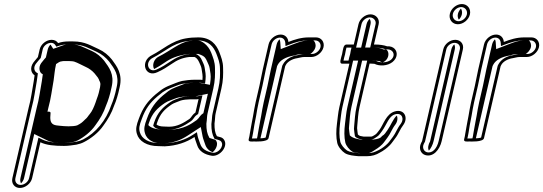

<svg xmlns="http://www.w3.org/2000/svg" viewBox="-20 -700 2688 950"><path d="M565.6 -240.2 572.3 -269.3C587.5 -335.3 558.4 -371.3 533.6 -405.4C516.4 -426.9 494.6 -445.1 467.3 -457.5C431.4 -472.8 401.7 -495 341.8 -495H319.3C301.5 -495 283.9 -492.7 267.4 -486.8C261 -496.8 250.1 -503 235.7 -503C209.1 -503 182.3 -481.6 176.3 -455.5L167.5 -417.7C162.2 -411.9 156.5 -405.1 152.2 -399.3L145.1 -390.4C126.5 -364.1 133.9 -338.2 151.2 -327.4C150.1 -318.1 148.6 -307.7 146.8 -297.6C138.5 -253.2 133.8 -209.8 121.5 -166.3L121.5 -166.1L41.2 181.5C35.1 208.1 51.9 230 78.5 230C105.2 230 132.8 208.1 138.9 181.5L179.9 3.9C209.6 18.5 249.7 22 296.5 22C306.9 22 317.4 21.3 328.2 19.9L357.4 15.9C371.7 13 384.8 8.8 395.8 2.9C429.4 -14.3 468 -43.6 491.7 -78.9C512.5 -107 532.3 -140 545.4 -179.1L552.7 -197.5C557.2 -211.4 562 -224.8 565.6 -240.2ZM475.1 -268.5 468.5 -239.8C466.4 -230.8 462 -219.3 458.7 -210.1L452.5 -191.9C445.5 -172 435.8 -149.4 424.7 -136.5C413.8 -123.8 413.6 -119 400.8 -108.6C384.3 -92.2 381.1 -89.8 362.1 -79.8C353 -76.3 334.2 -75 318.9 -75C306.1 -75 285.9 -76.5 275.5 -77.8L258.9 -79.7C235.4 -83.3 228.6 -96.6 228.8 -119.7L229.7 -133.2C229.6 -135.3 229.7 -137.4 230 -138.5C232.8 -150.7 214.8 -147.1 214.8 -147.1L219.4 -167.1C232.3 -213.2 236.9 -256.9 245.3 -302.4C249.2 -330.4 250.9 -354.1 256.9 -380.3L257.2 -381.5L257 -382.7C265.2 -388.8 277.3 -396.1 282.5 -396.1H283.6C288.3 -397.2 293.3 -398 296.9 -398H319.4C324.9 -398 330.9 -397.6 337 -397H337.4C339.9 -397 342.9 -396.5 346.3 -395.5C365.6 -389.3 385.5 -377 403.9 -369C420.9 -361.6 435.9 -350.3 447.6 -337.1L464 -316.4C468.7 -308.8 470.3 -305 470.8 -302.1C474.7 -295.7 478.3 -286.6 476.3 -278L476.1 -277.3C476.1 -274.5 475.8 -271.4 475.1 -268.5ZM550.6 -240.2C547.4 -226.3 542.5 -212.5 538.2 -199.4L531 -181C504.8 -102.8 453 -41.7 391.2 -10C382.3 -5.3 370.2 -1.4 358.2 1.1L329.6 5.1C319.6 6.3 309.7 7 300 7C253.8 7 215.8 3.3 189.2 -9.8L170.3 -19.1L123.9 181.5C119.8 199.5 100.5 215 82 215C63.6 215 52 199.8 56.2 181.5L136.4 -165.7C149.5 -212.7 153.7 -254.2 162 -298.4C164.3 -311.9 165.9 -324.4 167.4 -336.9L161.4 -340.6C149 -348.3 144.9 -366 156.8 -383.5C164.8 -393.6 172.7 -403.5 181.5 -413L191.3 -455.5C195.3 -473 213.7 -488 232.3 -488C242.2 -488 249.3 -484 253.8 -477L258.9 -468.9L269.7 -472.8C283.6 -477.8 299.3 -480 315.8 -480H338.3C394.3 -480 421 -459.5 458.5 -443.6C483.6 -432.1 504.6 -414.6 520.5 -394.8C546.2 -359.5 571 -328.7 557.3 -269.3ZM490.1 -268.5 483.5 -239.8C481 -229.1 476.3 -217 473.1 -208.3L467 -190.2C459.7 -169.3 450.1 -145.5 435.6 -128.5C427.4 -119 425.9 -112.1 409.8 -98.7C394.9 -83.9 385.6 -76.7 366.8 -66.9C353.5 -59.9 331.7 -60 315.4 -60C301.6 -60 281.3 -61.5 270.3 -62.9L253.5 -64.8C216.4 -70.5 211.8 -97 214.3 -132.4L195.6 -129L204.5 -167.4L204.6 -167.8C217.1 -212.4 221.4 -253.8 230.1 -301.4C233.8 -328 235.2 -350.4 241.6 -378.9L240.6 -387.2C253.5 -396.8 264.4 -409.1 285.6 -411.2C288.6 -411.8 295.6 -413 300.3 -413H322.9C328.7 -413 334.5 -412.7 341 -412C345.1 -411.9 349.5 -411.3 353.9 -409.8C375.3 -403 395.3 -390.4 412.6 -382.9C430.5 -375.1 447.2 -362.9 460.4 -348.1L477.3 -326.6C481.6 -319.7 483.8 -316 485.5 -310.1C488.9 -304.1 494.2 -293.9 491.5 -278.8C491.3 -276 490.9 -272.2 490.1 -268.5ZM525.6 -240.2 532.3 -269.3C547 -333.1 519.9 -365.7 494.9 -400.2C478.8 -420.2 458.2 -436.9 435.7 -447.2C393.1 -465.5 370.8 -480 338.3 -480H315.8C307.7 -480 302.4 -479.5 293.9 -476.4L243.5 -458.3L229.9 -479.6C224 -473.7 218.4 -464.8 216.3 -455.5L207.1 -415.8C201.5 -409.7 195.5 -402.8 190.7 -396.3L183.7 -387.5C167.8 -364.7 177.2 -341.5 186.1 -336L191.8 -332.4C190.5 -321.4 189 -309.8 186.9 -297.9C178.6 -253.6 173.9 -210.3 161.4 -165.9L81.2 181.5C78.9 191.4 80.3 200.3 84 207.1C90.6 200.7 96.7 191.5 98.9 181.5L149.4 -36.9L212.7 -5.8C233.4 4.4 258.2 7 300 7C305.6 7 310.7 6.7 317.7 5.8L343.2 2.3C349.7 0.8 356.8 -1.4 363.9 -5.1C393.7 -20.4 430.2 -47.7 452.9 -81.6C473.7 -109.5 492.7 -141 505.6 -179.8L512.9 -198.3C517.3 -211.9 522.1 -225.4 525.6 -240.2ZM216.5 -384.8 216.9 -380.8C216.8 -380.4 217 -380.7 216.9 -380.3C210.8 -353.6 209.1 -329.5 205.2 -302C196.7 -255.7 192.3 -213.1 179.5 -167.2L169.1 -122.2L189.1 -126C187.1 -97.2 186.4 -74.2 242.5 -65.5L260.2 -63.5C276.6 -61.4 295.7 -60 315.4 -60C334.4 -60 364.4 -60.2 389.5 -69.7C410.1 -77.6 422.9 -89.2 437.7 -103.9C453.2 -116.8 453.4 -122.1 462.8 -133.1C475.9 -148.2 485.2 -170.8 492.3 -191.2L498.5 -209.4C501.7 -218.4 506.3 -230.2 508.5 -239.8L515.1 -268.5C515.8 -271.7 516.2 -275.3 516.3 -277.9C518.8 -288.7 514.5 -298.9 510.6 -305.6C509.6 -309.6 507.3 -314.3 502.9 -321.3L486 -342.7C472.5 -357.9 452.9 -371.6 435.3 -379.3C414.1 -388.5 385.4 -409.2 345.6 -412C340.2 -412.5 330.7 -413 322.9 -413H300.3C288.4 -413 281.4 -411.9 275.1 -410.8C232.5 -404 229 -394.1 216.5 -384.8Z M790.4 -74H790.1C774 -74 759.7 -78.4 754.6 -84C754.7 -84.3 754.8 -84.6 754.8 -84.9C755 -85.6 755.7 -88 756.8 -91.4C772.5 -138.4 794.5 -159.6 830.4 -183.8C839.4 -189.9 859.8 -196.4 874.3 -202.5C884.5 -205.9 906.5 -208.5 920.1 -208.5H949.9C954.3 -208.5 956.2 -208.6 962.5 -209.9L947.1 -143.2C941.2 -139.1 935.7 -134.1 931.6 -128.5L924 -118.2C922.7 -116.5 921.1 -114.9 917.5 -111.5C889.6 -92.9 858.7 -73 816.5 -73C807.3 -73 798.7 -73.3 790.4 -74ZM942.6 -22.2C945.4 -7.5 951.5 4.7 955.4 17.9C964.8 48.6 992.8 65.4 1030.3 71L1030.6 71C1070.4 73.4 1110 23 1088.5 -8.6C1079 -22.5 1067.7 -21 1053.2 -26.1C1043.5 -43.5 1041.2 -61.3 1041.3 -88.6L1043.3 -105.7C1044.9 -118.5 1044.1 -126.5 1047 -139L1075.3 -261.6C1084.8 -302.6 1084.6 -333.6 1083.8 -364.4C1083.6 -396.3 1073.7 -418.8 1065.1 -442.2C1050.9 -478.2 1023.5 -515 961.1 -515C938.4 -515 919.7 -513.6 898.8 -509.9C829.3 -497.9 783.4 -453.2 733.6 -428.1C670 -397.9 697.3 -313.6 759 -342.8C786.9 -355.3 805.6 -367.9 830.9 -384.8C855.1 -401.8 881.4 -414.2 916.8 -418H942.7C953.1 -414.1 959.5 -404.5 965.3 -392.4C970.2 -379.8 975.5 -372.2 977.3 -360C980.1 -341.2 984.2 -325.5 981.7 -304.6C980.3 -304.9 975.4 -305.5 972.3 -305.5H942.5C923.5 -305.5 897 -302.7 880.7 -299.4C857.5 -294 842.2 -285.4 822.4 -278.5C805.8 -272.2 790.7 -264.3 777.1 -254.6L749.7 -232.8C712.4 -200.9 686.7 -167.8 667.2 -113.4C654.8 -81 650.2 -60.7 657.4 -37.7C667.6 -1.3 707.5 23 763.2 23C773.9 23.7 784.3 24 795.2 24H795.4L795.6 24C854.1 21 901.2 4.8 942.6 -22.2ZM813 -58C860.5 -58 896.1 -81.1 924.1 -99.8C928.7 -102.9 932.9 -107.7 935.6 -111.1L943.5 -121.7C947.4 -127.2 954.5 -132 960.4 -136.1L981.8 -228.6L962.6 -224.6C956.6 -223.3 957.5 -223.5 953.4 -223.5H923.6C908.1 -223.5 886.4 -221.3 872.5 -216.7C858.8 -212.1 837.5 -204.9 823.7 -195.5C786.1 -170.1 759.3 -143.9 742.3 -92.9C741 -89.1 740.3 -87 739.8 -84.9L738.1 -77.3L742.1 -72.8C755.3 -58.1 784.4 -58 813 -58ZM767.1 8H766.7C714.9 8 680.8 -14.6 672.3 -44.7C666.1 -64.3 669.2 -79.2 681.5 -111.3C700.2 -163.4 723.3 -192.4 758 -222.3L784.6 -243.6C797.1 -252.3 810 -259 824.8 -264.6C845.9 -272 860.6 -280.2 880.6 -284.8C894.9 -287.7 921.6 -290.5 939.1 -290.5H968.9C970.1 -290.5 975.5 -289.9 975.6 -289.9L994.6 -286.3L997 -306.3C999.8 -330.1 995.2 -347.5 992.6 -365.3C990.3 -380.6 984.2 -389.2 979.8 -400.3C974.3 -414.5 964.8 -426.9 948.6 -433H919.4C880.6 -428.8 850.2 -414.7 824.1 -396.4C799.1 -379.8 781.7 -368 755.2 -356.2C713.8 -336.5 692.6 -393.4 737.8 -414.9C792.8 -442.7 834 -484.1 898.1 -495.1C918.1 -498.7 935.5 -500 957.6 -500C1013.1 -500 1037.2 -468.1 1050.5 -434.4C1059.2 -410.7 1068.3 -390 1068.4 -360.8C1069.3 -329.8 1069.4 -300.9 1060.3 -261.6L1032 -139C1028.5 -124 1029.4 -115.3 1028 -104.1L1025.9 -86.1C1025.8 -55.6 1029.4 -34.5 1041.3 -13.2C1059.8 -6.8 1068.7 -7.9 1075.1 1.5C1089.8 23.2 1061.3 57.1 1035.2 56C1000.3 50.7 977.9 35.9 970.3 10.8C965.9 -3.7 960.2 -15.3 957.7 -28.1L954.3 -45.9L936.2 -34.1C897.8 -9 854.2 6 798.5 9C786.2 9 777.9 8.7 767.1 8ZM713.9 -81 714.6 -84C714.7 -84.4 714.8 -84.6 714.8 -84.9C715.1 -86.2 715.8 -88.4 717 -91.9C733 -140.1 757.8 -164.6 795.6 -190.2C811.1 -200.6 833.9 -207.1 845.2 -211.9C867.5 -221.4 898.7 -223.5 923.6 -223.5H948.2L1008.6 -236.2L986.3 -139.9C980.5 -135.9 974.9 -132 970.3 -125.7L962.5 -115.3C960.5 -112.7 957.3 -109.5 953.4 -106C928.8 -89.5 891 -58 813 -58C802.7 -58 792.3 -58.3 782.7 -59C745.7 -60.2 725 -68.7 713.9 -81ZM796 9C834.2 6.6 870.3 -4.1 908.1 -28.8L973.5 -71.5L982.6 -24.6C985.3 -10.8 991.2 1 995.3 14.9C1001.7 35.7 1017 47.5 1032 53C1048.6 40.6 1061 13.1 1049.5 -3.7C1046.7 -7.9 1044.4 -9.2 1044.2 -9.2C1046.6 -8 1021.9 -15.1 1016.3 -17.6C1004.6 -38.4 1001.1 -56.8 1001.1 -87.6L1003.2 -105.1C1004.7 -117.3 1003.9 -125.5 1007 -139L1035.3 -261.6C1044.6 -302 1044.5 -332.1 1043.7 -363.1C1043.5 -393.8 1033.9 -415.3 1025.3 -438.8C1009.9 -478.1 977.2 -500 957.6 -500C939.1 -500 929.2 -499.3 913.3 -496.4C867.7 -488.6 823.8 -449.4 764.8 -419.6C741.3 -408.5 731.4 -376.8 742.7 -358.4C759.7 -367 775.1 -377.1 796 -391.1C822.3 -409.4 857.6 -426.8 914.4 -433H961.8L972.3 -429C995.4 -420.3 998.9 -408.6 1004.9 -396C1009.7 -383.8 1015.4 -375.9 1017.4 -362.1C1020.1 -343.8 1024.4 -327.3 1021.8 -305.2L1018.8 -280.3L964.4 -290.5H939.1C929.8 -290.5 908.5 -288.5 898.5 -286.6C886.4 -283.6 873.9 -277 849.2 -268.2C837.4 -263.7 824.5 -257.3 812.7 -248.9L786.1 -227.7C750.9 -197.5 726.1 -166.2 706.9 -112.6C694.5 -80.2 690.6 -62.1 697.4 -40.6C707.4 -4.9 745.3 8 766.7 8H770C779 8.6 786 8.9 796 9Z M1214 -26 1210.4 -10.5C1207.2 3.4 1227.5 0 1236 0C1241.3 0 1304.1 4 1308.8 -16.5L1390.9 -372C1393.7 -376.9 1393.9 -378.5 1394.1 -378.4C1402.9 -395.5 1427.1 -408.8 1450.7 -412.1C1464.2 -414 1471.9 -418 1486 -418H1521C1546.8 -418 1574.6 -440.3 1580.7 -466.5C1586.8 -492.7 1569.3 -515 1543.4 -515H1508.4C1470.6 -515 1438.7 -504.8 1406.9 -492.4C1405.6 -512.6 1391.7 -529 1368.6 -529C1342 -529 1315.1 -507.1 1308.9 -480.5L1280.5 -357.5C1274.1 -329.7 1270.2 -304.2 1263.6 -275.5L1244.9 -194.5C1242.6 -184.3 1240.3 -172.9 1238 -160.1L1232.1 -126C1230.6 -116.7 1228.9 -108 1227 -99.5C1223.9 -86.3 1218.8 -51.2 1216.6 -41.5L1216.4 -40.9C1216.2 -37.1 1215.5 -32.5 1214 -26ZM1242 -99.5C1244 -108.3 1245.8 -117.6 1247.3 -127L1253.1 -160.9C1255.4 -173.5 1257.6 -184.6 1259.9 -194.5L1278.6 -275.5C1285.4 -304.9 1289.3 -330.5 1295.5 -357.5L1323.9 -480.5C1328.2 -498.8 1346.8 -514 1365.2 -514C1380.6 -514 1390.5 -503.1 1391.6 -488.1L1392.7 -472L1409.7 -478.6C1440.7 -490.7 1470 -500 1504.9 -500H1539.9C1557.4 -500 1569.8 -484.2 1565.7 -466.5C1561.6 -448.8 1541.9 -433 1524.5 -433H1489.5C1472 -433 1462.3 -428.4 1452 -426.9C1424.4 -423.1 1394.9 -408.8 1380.3 -382C1378.7 -378.5 1379.4 -379.5 1376.5 -374.5L1294.5 -19.5C1281.6 -14.1 1244.8 -15 1239.5 -15C1234.6 -15 1229.8 -14.6 1226.4 -14.7L1229 -26C1233.5 -45.4 1237.3 -79.1 1242 -99.5ZM1254 -26 1251.4 -14.7C1256.9 -14.6 1265.3 -14.9 1268.4 -15.4C1268.5 -15.6 1268.7 -16 1268.8 -16.5L1351.1 -373C1354.1 -378.2 1352.8 -376.9 1355.1 -380.8C1365.6 -399.8 1390.2 -418.9 1439.9 -426.1C1439.9 -426.1 1451.2 -433 1489.5 -433H1515.1C1524.1 -438 1537.2 -451.3 1540.7 -466.5C1544.2 -481.5 1537.8 -494.7 1530.6 -500H1504.9C1487.9 -500 1466.2 -494.8 1434.7 -482.5L1369.1 -457L1366.8 -490.8C1366.4 -496.2 1365.2 -500.7 1362.9 -505.4C1356.6 -498.9 1351.1 -490.1 1348.9 -480.5L1320.5 -357.5C1314.2 -330 1310.3 -304.5 1303.6 -275.5L1284.9 -194.5C1282.6 -184.4 1280.3 -173.1 1278 -160.4L1272.2 -126.4C1270.7 -117.1 1269 -108.1 1267 -99.5C1264 -86.7 1259 -52.1 1256.5 -41.3C1256.3 -37.6 1255.5 -32.4 1254 -26Z M1831.8 -384.3H1832.2C1832.3 -384.3 1832.3 -384.4 1832.9 -384.1C1858.2 -371.6 1896.9 -373.3 1922 -393C1947.6 -413.8 1948.1 -442.8 1932.4 -458.7C1924 -466.9 1912.6 -471.8 1895.1 -470.9C1880.5 -476.5 1857.5 -479.7 1836.5 -479.7H1830.3L1853.6 -580.5C1859.7 -607.1 1839.4 -629 1813 -629C1786.7 -629 1759.9 -606.8 1753.8 -580.5L1730.5 -479.6H1694C1678.4 -479.6 1676.9 -452.9 1672.6 -432.3C1667.4 -411.7 1656.6 -385 1672.2 -385H1708.7L1659.1 -170C1652.5 -141.4 1650.9 -113.4 1647.3 -88.4C1642.7 -52.8 1642.6 -19.8 1648.7 7.6C1653.3 26.9 1671.1 47.5 1687 58C1705.1 68.8 1730.1 70.7 1755.1 73H1793.3C1821.2 73 1840.7 66.5 1859.7 54.9C1876.8 46.4 1895.8 32 1909.2 18C1919.6 7.4 1927.3 -5.6 1935.5 -15.8C1951.4 -35.6 1960.5 -62.7 1974.3 -79.9C2002.3 -116.5 1981.4 -162.7 1933.4 -148.7C1890.5 -136.2 1877.3 -84.4 1858.1 -58C1848.6 -46.7 1844.3 -38.2 1836.2 -33.5C1829.5 -29.6 1822.2 -24 1815.7 -24H1780C1766.2 -26.8 1759 -25.9 1750.8 -34.4C1749.3 -41.5 1747.9 -56.5 1746.9 -66L1747.8 -79C1750.8 -108 1751.7 -139.2 1759 -170.5L1808.5 -385.3H1814.7C1817.8 -385.3 1824.1 -384.9 1831.8 -384.3ZM1889.5 -455.8C1905 -456.5 1913.4 -453.7 1920.2 -447C1931.7 -435.5 1930.2 -417.3 1914 -403.7C1893.9 -388.5 1861.5 -388.3 1839.7 -399C1831.8 -399.6 1822.3 -400.3 1818.1 -400.3H1797L1744 -170.5C1736.2 -137 1735.4 -105.7 1732.4 -76.8L1731.4 -62.3C1732.7 -50.9 1734.3 -35.3 1736.3 -25.2C1748.2 -12.9 1761.7 -11.7 1775.1 -9H1812.2C1826.8 -9 1837.5 -18.6 1841.7 -21.1C1856.8 -29.9 1861.9 -41.6 1869.6 -50.8C1894.8 -85.2 1903.3 -125.2 1934.6 -134.3C1969 -144.4 1981.8 -111.8 1962.9 -87.1C1946 -66.1 1936.9 -39.2 1924.2 -23.2C1914.6 -11.3 1907.5 0.6 1899.2 9C1887.4 21.4 1869.9 34.6 1855.4 41.8C1837.1 50.8 1824.4 58 1796.7 58H1759.2C1733.5 55.7 1711.8 53.2 1697.2 44.8C1682.7 35 1667.3 16.1 1663.8 1.3C1658.2 -23.8 1658.1 -55.7 1662.5 -89.8C1666.3 -115.5 1667.9 -143.1 1674.1 -170L1727.2 -400H1679.6C1680.2 -407.1 1684.4 -419.5 1687.5 -431.9C1687.5 -431.9 1687.6 -432.3 1687.6 -432.3C1687.6 -432.3 1687.7 -432.7 1687.5 -432.7C1690.1 -445.1 1692.3 -459 1694.3 -464.6H1741.9L1768.7 -580.5C1772.9 -598.6 1791.6 -614 1809.4 -614C1828.4 -614 1842.3 -597.4 1838.4 -580.5L1811.7 -464.7H1832.8C1854 -464.7 1876 -460.8 1889.3 -455.8ZM1843.2 -399 1857.1 -397.9 1865.4 -393.8C1868.5 -392.3 1871.1 -391.6 1872.4 -391.3C1874.2 -391.8 1879.5 -393.6 1885.7 -398.3C1905.1 -414.4 1905.9 -440.8 1894.4 -452.4C1893.1 -453.7 1891.9 -454.7 1890.4 -455.7L1877.9 -455.1L1865.2 -459.9C1858.2 -462.6 1843.6 -464.7 1832.8 -464.7H1786.7L1813.4 -580.5C1815.8 -590.7 1813.6 -599.8 1808.9 -606.6C1802.4 -600.4 1796 -590.7 1793.7 -580.5L1766.9 -464.6H1719.2C1716.5 -456.5 1714.8 -443.8 1712.5 -432.3C1709.5 -420.8 1705.4 -408.8 1704.3 -400H1752L1698.9 -170C1692.4 -142 1690.9 -114.2 1687.2 -88.9C1682.7 -53.9 1682.6 -21.3 1688.6 5.1C1692.5 21.8 1709.3 41 1721.8 49.5C1730.9 54.8 1738.9 55.8 1763.1 58H1796.6C1803.5 58 1809.2 58 1825.7 47.9C1839.4 39.5 1857.5 28.5 1871.4 14C1880.5 4.7 1888.1 -7.9 1896.9 -18.9C1911.4 -37 1919.9 -63 1935.7 -83C1947.1 -98.1 1949.1 -116.3 1943.2 -128.4C1924.3 -110.8 1912.7 -77.3 1896.4 -55C1887.1 -43.9 1885.9 -35.9 1869.3 -26.2C1869.3 -26.2 1863.9 -9 1812 -9H1766.7C1755.2 -11.3 1726.4 -14.2 1711 -30.1C1709.2 -38.8 1707.7 -53.9 1706.5 -64.6L1707.5 -78.1C1710.5 -107.1 1711.4 -138.4 1718.8 -170.5L1771.8 -400.3H1817.9C1827.8 -400.3 1833.9 -399.7 1843.2 -399Z M2068.4 -1.6C2068.4 -1.6 2065.4 3.5 2063.5 7.7C2049.6 36.4 2063.6 61.1 2084 67.2C2124 79.3 2155.8 39.9 2165.3 -1.5L2270.3 -455.9C2276.2 -481.8 2259.3 -503 2232.6 -503C2206 -503 2179.2 -481.8 2173.3 -455.9ZM2245.4 -580C2272 -580 2298.9 -601.9 2305.1 -628.5C2311.5 -656 2293.1 -680 2265.5 -680C2238.8 -680 2211.9 -658.1 2205.8 -631.5C2199.4 -604 2217.8 -580 2245.4 -580ZM2082.8 0.9 2188.3 -455.9C2192.2 -473.1 2210.5 -488 2229.2 -488C2247.9 -488 2259.2 -473.1 2255.3 -455.9L2150.3 -1.5C2142.2 33.9 2119.3 61.2 2091.3 52.8C2077.5 48.6 2067.6 31.1 2077.2 11.3C2080 5.5 2081.1 3.8 2082.8 0.9ZM2248.9 -595C2229.7 -595 2216.4 -612.4 2220.8 -631.5C2225 -649.8 2243.7 -665 2262 -665C2281.2 -665 2294.5 -647.6 2290.1 -628.5C2285.9 -610.2 2267.2 -595 2248.9 -595ZM2102 45.3C2112 34.4 2121.2 16.5 2125.3 -1.5L2230.3 -455.9C2232.4 -465.4 2231 -474 2227.4 -480.4C2221.4 -474.6 2215.4 -465.4 2213.3 -455.9L2108.1 -0.6C2099 15.4 2095.3 32.7 2102 45.3ZM2250.2 -602.6C2256.6 -608.9 2262.8 -618.4 2265.1 -628.5C2267.7 -639.6 2265.6 -649.9 2260.7 -657.4C2254.3 -651.1 2248.1 -641.6 2245.8 -631.5C2243.2 -620.4 2245.3 -610.1 2250.2 -602.6Z M2280 -26 2276.4 -10.5C2273.2 3.4 2293.5 0 2302 0C2307.3 0 2370.1 4 2374.8 -16.5L2456.9 -372C2459.7 -376.9 2459.9 -378.5 2460.1 -378.4C2468.9 -395.5 2493.1 -408.8 2516.7 -412.1C2530.2 -414 2537.9 -418 2552 -418H2587C2612.8 -418 2640.6 -440.3 2646.7 -466.5C2652.8 -492.7 2635.3 -515 2609.4 -515H2574.4C2536.6 -515 2504.7 -504.8 2472.9 -492.4C2471.6 -512.6 2457.7 -529 2434.6 -529C2408 -529 2381.1 -507.1 2374.9 -480.5L2346.5 -357.5C2340.1 -329.7 2336.2 -304.2 2329.6 -275.5L2310.9 -194.5C2308.6 -184.3 2306.3 -172.9 2304 -160.1L2298.1 -126C2296.6 -116.7 2294.9 -108 2293 -99.5C2289.9 -86.3 2284.8 -51.2 2282.6 -41.5L2282.4 -40.9C2282.2 -37.1 2281.5 -32.5 2280 -26ZM2308 -99.5C2310 -108.3 2311.8 -117.6 2313.3 -127L2319.1 -160.9C2321.4 -173.5 2323.6 -184.6 2325.9 -194.5L2344.6 -275.5C2351.4 -304.9 2355.3 -330.5 2361.5 -357.5L2389.9 -480.5C2394.2 -498.8 2412.8 -514 2431.2 -514C2446.6 -514 2456.5 -503.1 2457.6 -488.1L2458.7 -472L2475.7 -478.6C2506.7 -490.7 2536 -500 2570.9 -500H2605.9C2623.4 -500 2635.8 -484.2 2631.7 -466.5C2627.6 -448.8 2607.9 -433 2590.5 -433H2555.5C2538 -433 2528.3 -428.4 2518 -426.9C2490.4 -423.1 2460.9 -408.8 2446.3 -382C2444.7 -378.5 2445.4 -379.5 2442.5 -374.5L2360.5 -19.5C2347.6 -14.1 2310.8 -15 2305.5 -15C2300.6 -15 2295.8 -14.6 2292.4 -14.7L2295 -26C2299.5 -45.4 2303.3 -79.1 2308 -99.5ZM2320 -26 2317.4 -14.7C2322.9 -14.6 2331.3 -14.9 2334.4 -15.4C2334.5 -15.6 2334.7 -16 2334.8 -16.5L2417.1 -373C2420.1 -378.2 2418.8 -376.9 2421.1 -380.8C2431.6 -399.8 2456.2 -418.9 2505.9 -426.1C2505.9 -426.1 2517.2 -433 2555.5 -433H2581.1C2590.1 -438 2603.2 -451.3 2606.7 -466.5C2610.2 -481.5 2603.8 -494.7 2596.6 -500H2570.9C2553.9 -500 2532.2 -494.8 2500.7 -482.5L2435.1 -457L2432.8 -490.8C2432.4 -496.2 2431.2 -500.7 2428.9 -505.4C2422.6 -498.9 2417.1 -490.1 2414.9 -480.5L2386.5 -357.5C2380.2 -330 2376.3 -304.5 2369.6 -275.5L2350.9 -194.5C2348.6 -184.4 2346.3 -173.1 2344 -160.4L2338.2 -126.4C2336.7 -117.1 2335 -108.1 2333 -99.5C2330 -86.7 2325 -52.1 2322.5 -41.3C2322.3 -37.6 2321.5 -32.4 2320 -26Z"/></svg>

Font: HoneyBee
Style: BlurIt
Weight: 700
Foundry: Cannot Into Space Fonts
Version: Version 0.89